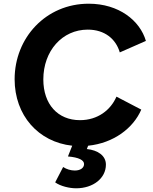

<svg xmlns="http://www.w3.org/2000/svg" viewBox="-20 -777 828 1037"><path d="M391 240C483 240 552 186 552 112C552 64 509 34 449 28L456 10C594 -4 700 -85 743 -185L609 -255C578 -183 508 -128 412 -128C292 -128 214 -214 214 -348C214 -502 316 -617 454 -617C546 -617 606 -566 627 -494L768 -556C736 -666 622 -757 459 -757C228 -757 59 -573 59 -349C59 -154 187 -10 370 10L347 68C406 73 434 88 434 109C434 130 414 144 384 144C362 144 339 137 321 125L278 208C307 229 356 240 391 240Z"/></svg>

Font: Mluvka ExtraBold
Style: Italic
Weight: 800
Italic angle: -8°
Designer: Modified by Jiří Krblich, Original typeface by Gumpita Rahayu
Foundry: Gumpita Rahayu & Jiří Krblich
Version: Version 2.000;Glyphs 3.1.1 (3134)